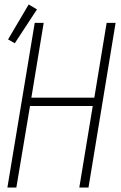

<svg xmlns="http://www.w3.org/2000/svg" viewBox="-20 -837 540 857"><path d="M13 0 135 -735H175L120 -401H401L456 -735H496L375 0H334L394 -364H114L53 0ZM46 -644 16 -661 108 -817 145 -795Z"/></svg>

Font: Iosevka Curly XLtObl
Style: Regular
Weight: 200
Italic angle: -9°
Monospace: yes
Designer: Belleve Invis
Foundry: Belleve Invis
Version: Version 11.1.0; ttfautohint (v1.8.3)